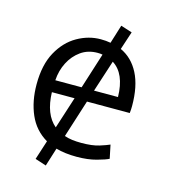

<svg xmlns="http://www.w3.org/2000/svg" viewBox="-105 -697 765 867"><g transform="rotate(15 277.0 -264.0)"><path d="M189 85 137 68 166 -22Q108 -56 81 -118Q54 -180 54 -259Q54 -350 87 -410Q120 -470 172.5 -500Q225 -530 282 -530Q294 -530 306 -529Q318 -528 328 -526L355 -613L408 -596L380 -511Q435 -486 465.5 -427Q496 -368 496 -275Q496 -268 495.5 -259Q495 -250 494 -242H294L238 -66Q255 -60 274.5 -57.5Q294 -55 317 -55Q368 -55 400 -65Q432 -75 447 -82L460 -19Q445 -11 405 0Q365 11 313 11Q258 11 216 -1ZM131 -298H254L307 -465Q302 -466 296 -466.5Q290 -467 284 -467Q239 -467 206 -443.5Q173 -420 153.5 -382Q134 -344 131 -298ZM312 -298H424Q422 -407 360 -446ZM188 -93 236 -242H130Q133 -139 188 -93Z"/></g></svg>

Font: Ubuntu Sans
Style: Regular
Weight: 400
Designer: Dalton Maag Ltd
Foundry: Dalton Maag Ltd
Version: Version 1.006; ttfautohint (v1.8.4.7-5d5b)